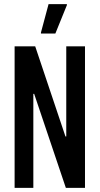

<svg xmlns="http://www.w3.org/2000/svg" viewBox="-20 -913 484 933"><path d="M51 0V-688H151L298 -250H302V-688H393V0H300L146 -457H142V0ZM179 -750V-755L216 -893H305V-888L249 -750Z"/></svg>

Font: Saira ExtraCondensed SemiBold
Style: Regular
Weight: 600
Width: 2
Designer: Hector Gatti with collaboration of the Omnibus-Type team
Foundry: Omnibus-Type
Version: Version 1.101